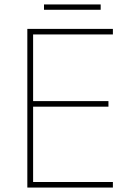

<svg xmlns="http://www.w3.org/2000/svg" viewBox="-20 -844 590 864"><path d="M433 -824H178V-800H433ZM488 0V-25H129V-364H468V-389H129V-689H488V-714H103V0Z"/></svg>

Font: Noto Sans Gurmukhi UI Thin
Style: Regular
Weight: 100
Designer: Jelle Bosma - Monotype Design Team
Foundry: Monotype Imaging Inc.
Version: Version 2.004